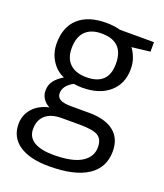

<svg xmlns="http://www.w3.org/2000/svg" viewBox="-143 -641 835 976"><g transform="rotate(20 274.0 -152.5)"><path d="M523.9 -535.2V-483.9L424.8 -472.2Q438.5 -455.1 449.2 -427.5Q460 -399.9 460 -365.2Q460 -286.6 406.2 -239.7Q352.5 -192.9 258.8 -192.9Q234.9 -192.9 213.9 -196.8Q162.1 -169.4 162.1 -127.9Q162.1 -106 180.2 -95.5Q198.2 -85 242.2 -85H336.9Q423.8 -85 470.5 -48.3Q517.1 -11.7 517.1 58.1Q517.1 147 445.8 193.6Q374.5 240.2 237.8 240.2Q132.8 240.2 75.9 201.2Q19 162.1 19 90.8Q19 42 50.3 6.3Q81.5 -29.3 138.2 -42Q117.7 -51.3 103.8 -70.8Q89.8 -90.3 89.8 -116.2Q89.8 -145.5 105.5 -167.5Q121.1 -189.5 154.8 -210Q113.3 -227.1 87.2 -268.1Q61 -309.1 61 -361.8Q61 -449.7 113.8 -497.3Q166.5 -544.9 263.2 -544.9Q305.2 -544.9 338.9 -535.2ZM97.2 89.8Q97.2 133.3 133.8 155.8Q170.4 178.2 238.8 178.2Q340.8 178.2 389.9 147.7Q439 117.2 439 64.9Q439 21.5 412.1 4.6Q385.3 -12.2 311 -12.2H213.9Q158.7 -12.2 127.9 14.2Q97.2 40.5 97.2 89.8ZM141.1 -363.8Q141.1 -307.6 172.9 -278.8Q204.6 -250 261.2 -250Q379.9 -250 379.9 -365.2Q379.9 -485.8 259.8 -485.8Q202.6 -485.8 171.9 -455.1Q141.1 -424.3 141.1 -363.8Z"/></g></svg>

Font: Shl
Style: Regular
Weight: 400
Foundry: Saber Rastikerdar (saber.rastikerdar@gmail.com)
Version: Version 3.4.0